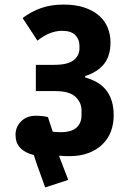

<svg xmlns="http://www.w3.org/2000/svg" viewBox="-20 -725 566 841"><path d="M143 -1 128 -46Q48 -66 48 -134Q48 -169 72.5 -193.5Q97 -218 137 -218Q151 -218 165.5 -216.5Q180 -215 190 -212L211 -148Q221 -147 229.5 -146.5Q238 -146 246 -146Q293 -146 315 -166Q337 -186 337 -219V-242Q337 -276 310.5 -301Q284 -326 222 -326H137V-441H218Q276 -441 302 -461Q328 -481 328 -513V-525Q328 -552 310 -571Q292 -590 252 -590Q198 -590 144 -547L79 -646Q116 -674 159.5 -689.5Q203 -705 258 -705Q312 -705 351 -691.5Q390 -678 415 -655.5Q440 -633 452 -603Q464 -573 464 -540Q464 -480 435.5 -444.5Q407 -409 353 -392V-386Q381 -378 404 -365Q427 -352 443.5 -332Q460 -312 469 -284Q478 -256 478 -219Q478 -181 465.5 -148.5Q453 -116 428 -92Q403 -68 367 -54.5Q331 -41 283 -41Q269 -41 260 -41.5Q251 -42 241 -43L239 -41L257 6L279 63L178 96Z"/></svg>

Font: IBM Plex Sans Devanagari
Style: Bold
Weight: 700
Designer: Mike Abbink, Paul van der Laan, Pieter van Rosmalen, Erin McLaughlin
Foundry: Bold Monday
Version: Version 1.1